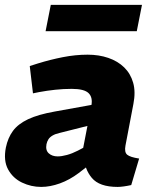

<svg xmlns="http://www.w3.org/2000/svg" viewBox="-23 -746 621 775"><path d="M506.7 1Q491.2 4.5 476.5 6.5Q461.8 8.5 451.8 8.5Q378 8.5 347.6 -28Q317.2 -64.4 316.6 -114.3L310.7 -138.3L345.7 -319.2Q352.2 -352.6 334.7 -369.9Q317.2 -387.3 266.6 -387.3Q232.6 -387.3 199.6 -383.7Q166.6 -380.2 134.6 -374.2L110.1 -369.2L97.1 -479.4L130 -489.9Q179.9 -505.3 230.8 -515.3Q281.7 -525.3 330.7 -525.3Q376.3 -525.3 414.2 -512.3Q452.2 -499.3 478.1 -474.1Q504 -448.9 514.5 -412Q525 -375 515.5 -326.7L483.4 -158.2Q478.4 -131.6 490.4 -121.5Q502.4 -111.5 538.6 -106ZM143.2 8.5Q102.7 8.5 66 -9Q29.2 -26.6 9.7 -62.1Q-9.7 -97.6 0.7 -150.6Q8.7 -189.5 29.2 -217.5Q49.7 -245.5 90.4 -264.8Q131.1 -284 199 -296L359.8 -325L341.8 -240.7L218.1 -209.5Q200.1 -205.5 189.1 -198.9Q178.1 -192.4 172.6 -183.9Q167.1 -175.4 164.6 -163.9Q160.1 -139.3 173.9 -127Q187.7 -114.7 209.8 -114.7Q225.8 -114.7 247.2 -120.5Q268.5 -126.3 291.1 -137.9L328.3 -157.5L350.6 -90.5L294.5 -47.4Q258.1 -20 218.7 -5.7Q179.2 8.5 143.2 8.5ZM161 -620 182 -726.3H550.1L529.1 -620Z"/></svg>

Font: REM Medium
Style: Italic
Weight: 500
Italic angle: -11°
Designer: Octavio Pardo
Foundry: Ashler Design
Version: Version 1.005;gftools[0.9.28]